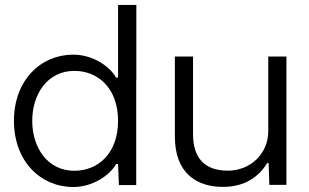

<svg xmlns="http://www.w3.org/2000/svg" viewBox="-20 -750 1255 779"><path d="M533.2 -730H459V-435.1H451.2C423.3 -483.9 353 -528.3 277.3 -528.3C145 -528.3 36.6 -424.3 36.6 -259.8C36.6 -95.2 145 8.8 277.3 8.8C353 8.8 423.3 -35.6 451.2 -84.5H459L462.4 1H532.7V-424.3H533.2ZM110.8 -259.8C110.8 -369.1 173.3 -462.4 281.7 -462.4C375.5 -462.4 459 -394.5 459 -259.8C459 -125 375.5 -57.1 281.7 -57.1C173.3 -57.1 110.8 -150.4 110.8 -259.8Z M1072.8 0H1142.1V-520.5H1068.4V-217.8C1068.4 -126 996.1 -57.6 904.3 -57.6C808.1 -57.6 763.2 -111.3 763.2 -205.6V-520.5H689.5V-195.8C689.5 -49.3 775.9 8.3 884.3 8.3C974.1 8.3 1030.3 -33.2 1064.5 -88.9H1069.8Z"/></svg>

Font: Faust Sans
Style: Regular
Weight: 400
Designer: Andreas Faust
Version: Version 1.003;Glyphs 3.1.2 (3151)